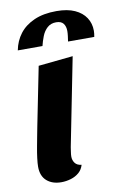

<svg xmlns="http://www.w3.org/2000/svg" viewBox="-86 -788 554 858"><g transform="rotate(-10 191.0 -358.5)"><path d="M122 20Q81 20 56 -2Q31 -24 31 -66Q31 -81 34 -105Q37 -129 42 -155.5Q47 -182 51.5 -206Q56 -230 59 -245L112 -510L269 -526L190 -127Q189 -119 187 -106.5Q185 -94 185 -85Q185 -68 194.5 -55.5Q204 -43 224 -41Q218 -20 202.5 -6.5Q187 7 165.5 13.5Q144 20 122 20ZM32 -594Q40 -636 64.5 -668Q89 -700 131 -718.5Q173 -737 232 -737Q282 -737 315 -722Q348 -707 365 -681Q382 -655 382 -622Q382 -609 379 -594H260Q262 -607 263.5 -619Q265 -631 265 -641Q265 -662 255 -675Q245 -688 222 -688Q198 -688 182 -673.5Q166 -659 157.5 -637Q149 -615 144 -594Z"/></g></svg>

Font: Sansita Swashed Light SemiBold
Style: Regular
Weight: 600
Version: Version 1.003